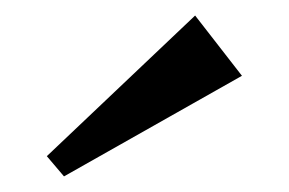

<svg xmlns="http://www.w3.org/2000/svg" viewBox="-20 -788 370 246"><path d="M62 -562 290 -690.9 230 -768.1 40 -587.9Z"/></svg>

Font: Ortica Angular Bold
Style: Regular
Weight: 700
Designer: Benedetta Bovani
Foundry: Collletttivo
Version: Version 2.000;Glyphs 3.1.2 (3151)